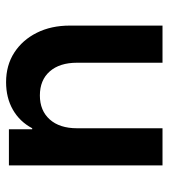

<svg xmlns="http://www.w3.org/2000/svg" viewBox="18 -567 549 625"><g transform="rotate(-90 292.5 -254.5)"><path d="M66.7 0V-500H184.2V-424.2H187.5Q209.2 -465 247.9 -487.1Q286.7 -509.2 337.5 -509.2Q392.5 -509.2 433.8 -482.5Q475 -455.8 498.3 -409.2Q521.7 -362.5 521.7 -301.7V0H400.8V-278.3Q400.8 -335 372.5 -367.1Q344.2 -399.2 294.2 -399.2Q245 -399.2 216.2 -367.1Q187.5 -335 187.5 -278.3V0Z"/></g></svg>

Font: Funnel Sans SemiBold
Style: Regular
Weight: 600
Designer: NORD ID, Kristian Moeller
Foundry: Dicotype
Version: Version 1.000